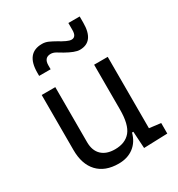

<svg xmlns="http://www.w3.org/2000/svg" viewBox="-186 -902 958 1033"><g transform="rotate(-30 293.0 -385.5)"><path d="M250.5 9.8Q166.5 9.8 120.8 -38.8Q75.2 -87.4 75.2 -175.8V-517.6H159.7V-175.8Q159.7 -123.5 189 -95.2Q218.3 -66.9 271.5 -66.9Q335.4 -66.9 368.2 -106.4Q400.9 -146 400.9 -239.3V-517.6H485.4V-74.2L556.6 -65.4V0L409.7 4.9L403.3 -99.6H395Q381.3 -47.4 343.5 -18.8Q305.7 9.8 250.5 9.8ZM114.7 -613.3V-632.8Q114.7 -754.9 213.4 -754.9Q233.9 -754.9 252.2 -746.6Q270.5 -738.3 290 -727.1Q314.9 -711.9 333.3 -703.4Q351.6 -694.8 363.8 -694.8Q393.1 -694.8 393.1 -737.3V-781.2H463.4V-742.2Q463.4 -625 375.5 -625Q359.9 -625 338.9 -633.1Q317.9 -641.1 292 -655.8Q275.4 -665.5 259.3 -675.3Q242.7 -685.1 227.1 -685.1Q186 -685.1 186 -637.7V-613.3Z"/></g></svg>

Font: CaskaydiaMono NF SemiLight
Style: Regular
Weight: 350
Designer: Aaron Bell
Foundry: Saja Typeworks
Version: Version 2111.001; ttfautohint (v1.8.4);Nerd Fonts 3.1.1